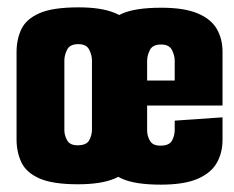

<svg xmlns="http://www.w3.org/2000/svg" viewBox="-20 -496 637 522"><path d="M192 5Q123 5 87 -11Q51 -27 38 -55Q25 -83 25 -117V-354Q25 -389 38 -416.5Q51 -444 87 -460Q123 -476 194 -476Q255 -476 291.5 -461Q328 -446 344 -419Q360 -392 360 -356V-117Q360 -81 344 -53.5Q328 -26 291.5 -10.5Q255 5 192 5ZM191 -101Q215 -101 222.5 -114.5Q230 -128 230 -144V-332Q230 -346 222.5 -361Q215 -376 193 -376Q170 -376 162.5 -361Q155 -346 155 -332V-142Q155 -128 162.5 -114.5Q170 -101 191 -101ZM417 6Q348 6 312 -10Q276 -26 263 -54Q250 -82 250 -116V-353Q250 -388 263 -415.5Q276 -443 312 -459Q348 -475 419 -475Q480 -475 516.5 -460Q553 -445 569 -418Q585 -391 585 -355V-270L455 -261V-331Q455 -345 447.5 -360Q440 -375 418 -375Q395 -375 387.5 -360Q380 -345 380 -331V-141Q380 -127 387.5 -113.5Q395 -100 416 -100Q440 -100 447.5 -113.5Q455 -127 455 -143V-168L585 -177V-116Q585 -80 569 -52.5Q553 -25 516.5 -9.5Q480 6 417 6ZM265 -209V-277H585V-209Z"/></svg>

Font: Smooch Sans ExtraBold
Style: Regular
Weight: 800
Designer: Robert E. Leuschke
Foundry: Robert E. Leuschke
Version: Version 1.010